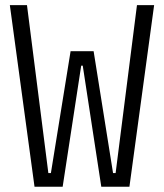

<svg xmlns="http://www.w3.org/2000/svg" viewBox="-20 -713 626 733"><path d="M111.8 0 17.6 -693.4H83L164.6 -52.2H174.3L249.5 -517.6H337.4L411.6 -52.2H421.4L502.9 -693.4H568.4L474.1 0H366.7L295.9 -462.4H290L219.2 0Z"/></svg>

Font: Cascadia Mono PL Light
Style: Regular
Weight: 300
Monospace: yes
Designer: Aaron Bell
Foundry: Saja Typeworks
Version: Version 2404.023; ttfautohint (v1.8.4)